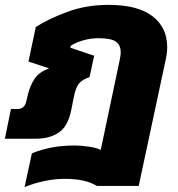

<svg xmlns="http://www.w3.org/2000/svg" viewBox="-51 -570 733 789"><path d="M50 199 80 60Q120 44 162 36Q204 28 255 28Q285 28 316.5 33Q348 38 363 46L440 -319Q442 -329 443.5 -338Q445 -347 445 -355Q445 -385 425 -399Q405 -413 355 -413Q322 -413 292 -404.5Q262 -396 240 -382L238 -374L336 -341L317 -253Q286 -243 273 -226Q260 -209 253 -174L242 -119Q229 -52 191.5 -26Q154 0 97 0H-31L-6 -122H20Q50 -122 57 -153L63 -179Q72 -217 90.5 -245.5Q109 -274 151 -289L66 -317L96 -459Q149 -493 226.5 -521.5Q304 -550 395 -550Q515 -550 575.5 -503.5Q636 -457 636 -377Q636 -352 630 -325L519 194H347Q322 179 290 172Q258 165 213 165Q173 165 129 174.5Q85 184 50 199Z"/></svg>

Font: Kanit
Style: Bold Italic
Weight: 700
Italic angle: -12°
Designer: Katatrad Team
Foundry: CadsonDemak
Version: Version 2.000; ttfautohint (v1.8.3)